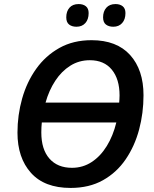

<svg xmlns="http://www.w3.org/2000/svg" viewBox="-20 -925 766 955"><path d="M331.1 9.8Q201.2 9.8 134 -65.2Q66.9 -140.1 66.9 -265.1Q66.9 -352.5 90.1 -434.8Q113.3 -517.1 159.9 -582.5Q206.5 -647.9 275.4 -686.5Q344.2 -725.1 435.5 -725.1Q560.5 -725.1 627.2 -651.4Q693.8 -577.6 693.8 -451.2Q693.8 -362.8 671.9 -280.5Q649.9 -198.2 605.2 -132.6Q560.5 -66.9 492.2 -28.6Q423.8 9.8 331.1 9.8ZM206.5 -414.6H572.8Q573.2 -421.4 574 -430.7Q574.7 -439.9 574.7 -450.2Q574.7 -531.7 536.1 -578.6Q497.6 -625.5 426.8 -625.5Q373 -625.5 329.6 -598.1Q286.1 -570.8 254.9 -523.2Q223.6 -475.6 206.5 -414.6ZM337.9 -90.3Q392.1 -90.3 436 -119.1Q480 -147.9 511.2 -198.7Q542.5 -249.5 558.6 -315.9H188Q185.5 -292 185.5 -266.1Q185.5 -182.1 225.8 -136.2Q266.1 -90.3 337.9 -90.3ZM543.5 -792Q521 -792 506.8 -803Q492.7 -814 492.7 -838.9Q492.7 -868.2 508.8 -886.5Q524.9 -904.8 554.7 -904.8Q576.7 -904.8 590.3 -893.8Q604 -882.8 604 -859.9Q604 -828.6 587.6 -810.3Q571.3 -792 543.5 -792ZM360.4 -792Q337.9 -792 323.7 -803Q309.6 -814 309.6 -838.9Q309.6 -868.2 325.4 -886.5Q341.3 -904.8 371.1 -904.8Q393.6 -904.8 407.2 -893.8Q420.9 -882.8 420.9 -859.9Q420.9 -828.6 404.5 -810.3Q388.2 -792 360.4 -792Z"/></svg>

Font: Open Sans SemiBold
Style: Italic
Weight: 600
Italic angle: -12°
Designer: Monotype Design Team
Foundry: Monotype Imaging Inc.
Version: Version 3.003; ttfautohint (v1.8.4)